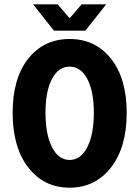

<svg xmlns="http://www.w3.org/2000/svg" viewBox="-20 -850 640 882"><path d="M228 -709 131.8 -830.1H245.1L297.9 -768.1H301.8L355 -830.1H467.8L372.1 -709ZM38.1 -332Q38.1 -490.7 109.9 -580.8Q181.6 -670.9 299.8 -670.9Q418 -670.9 490 -580.3Q562 -489.7 562 -332Q562 -172.9 489.7 -80.3Q417.5 12.2 299.8 12.2Q182.1 12.2 110.1 -80.3Q38.1 -172.9 38.1 -332ZM411.1 -332Q411.1 -430.7 381.1 -487.3Q351.1 -543.9 299.8 -543.9Q248.5 -543.9 218.8 -487.3Q189 -430.7 189 -332Q189 -232.4 219 -173.8Q249 -115.2 299.8 -115.2Q350.6 -115.2 380.9 -173.8Q411.1 -232.4 411.1 -332Z"/></svg>

Font: Office Code Pro D Bold
Style: Regular
Weight: 700
Designer: Nathan Rutzky & Paul D. Hunt
Foundry: Adobe Systems Incorporated
Version: Version 1.004;PS 001.004;hotconv 1.0.70;makeotf.lib2.5.58329